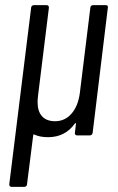

<svg xmlns="http://www.w3.org/2000/svg" viewBox="-20 -526 457 746"><path d="M341 -506H391Q401 -506 399 -496L340 -10Q338 0 329 0H279Q275 0 272.5 -3Q270 -6 271 -10L275 -44Q276 -47 274.5 -47.5Q273 -48 271 -46Q233 7 167 7Q135 7 114 -3Q109 -5 109 0L85 190Q85 194 82 197Q79 200 74 200H25Q16 200 16 190L101 -496Q101 -500 104 -503Q107 -506 112 -506H161Q170 -506 170 -496L128 -156Q126 -138 126 -130Q126 -93 143.5 -74Q161 -55 194 -55Q232 -55 257.5 -84Q283 -113 290 -163L331 -496Q331 -500 334 -503Q337 -506 341 -506Z"/></svg>

Font: Barlow Condensed
Style: Italic
Weight: 400
Width: 3
Italic angle: -7°
Designer: Jeremy Tribby
Foundry: Tribby Type
Version: Version 1.408